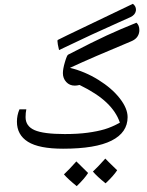

<svg xmlns="http://www.w3.org/2000/svg" viewBox="-20 -907 762 997"><path d="M316.4 -210.9Q384.3 -210.9 434.8 -217.8Q485.4 -224.6 522.7 -235.6Q560.1 -246.6 602.5 -270Q584 -325.7 533.7 -373.8Q483.4 -421.9 393.1 -465.8Q379.4 -462.4 368.2 -462.4Q341.3 -462.4 324 -481.2Q306.6 -500 306.6 -527.3Q306.6 -549.3 317.1 -584.7Q327.6 -620.1 333.5 -623Q467.8 -692.4 534.7 -723.1Q601.6 -753.9 688.5 -789.1Q703.6 -775.9 703.6 -751L703.1 -742.2Q698.2 -707.5 661.1 -692.4Q456.5 -607.4 343.3 -554.7Q421.4 -535.6 491.2 -492.2Q561 -448.7 601.8 -396.5Q642.6 -344.2 642.6 -298.8Q642.6 -218.8 559.3 -176.8Q476.1 -134.8 307.6 -134.8Q182.6 -134.8 125.2 -170.7Q67.9 -206.5 67.9 -275.4Q67.9 -308.6 81.1 -339.4H116.7Q112.8 -321.8 112.8 -298.8Q112.8 -252 159.2 -231.4Q205.6 -210.9 316.4 -210.9ZM355.5 -710ZM449.7 -105.5ZM175.3 -541ZM449.7 -83ZM286.6 -647Q278.3 -681.2 278.3 -693.8Q278.3 -698.7 280.3 -699.7L330.6 -724.6L669.9 -887.2Q686 -875 686 -856.9L685.5 -850.1Q681.2 -829.1 657.2 -817.9L597.2 -791Q469.7 -734.9 286.6 -647ZM327.1 -781.2ZM437.5 -8.8Q419.4 20 378.4 59.6Q333.5 23.4 312 -1.5Q338.4 -25.9 376.5 -68.8Q385.3 -59.6 437.5 -8.8ZM588.4 -22.9Q570.3 5.4 528.3 44.9Q484.9 10.3 462.4 -16.1Q484.9 -36.6 526.9 -83.5Q535.6 -73.7 588.4 -22.9ZM450.7 -5.9ZM448.7 -83.5ZM451.7 69.3Z"/></svg>

Font: Noto Naskh Arabic UI
Style: Regular
Weight: 400
Designer: Monotype Design team
Foundry: Monotype Imaging Inc.
Version: Version 1.05